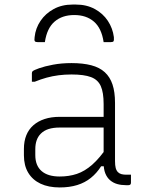

<svg xmlns="http://www.w3.org/2000/svg" viewBox="-20 -813 640 843"><path d="M485 -361Q485 -330 485 -298Q485 -266 485 -233.5Q485 -201 485 -169Q485 -137 485 -106Q485 -87 488 -75.5Q491 -64 498 -57Q504 -51 513 -48.5Q522 -46 534 -46Q536 -46 538.5 -46Q541 -46 543 -46H555Q555 -37 555 -28.5Q555 -20 555 -11Q555 -5 552 -2.5Q549 0 544 0Q539 0 537 0Q535 0 532 0Q512 0 494.5 -5Q477 -10 463.5 -21.5Q450 -33 442.5 -51.5Q435 -70 435 -97Q435 -135 435 -178Q435 -221 435 -259Q435 -275 435 -291.5Q435 -308 435 -324Q435 -340 435 -356Q435 -407 422.5 -435Q410 -463 379.5 -474.5Q349 -486 294 -486Q264 -486 237 -482.5Q210 -479 184.5 -472Q159 -465 132 -454H120Q120 -464 120 -473Q120 -482 120 -492Q120 -495 121 -497Q122 -499 123 -500Q128 -505 152 -513.5Q176 -522 213 -529Q250 -536 294 -536Q344 -536 380.5 -526.5Q417 -517 440 -496Q463 -475 474 -442Q485 -409 485 -361ZM135 -132Q135 -86 162.5 -62Q190 -38 242 -38Q283 -38 317.5 -49.5Q352 -61 385 -90Q418 -119 454 -172V-83H424Q405 -53 379 -32Q353 -11 319 -0.5Q285 10 242 10Q193 10 158 -6.5Q123 -23 104 -54.5Q85 -86 85 -131V-159Q85 -193 95.5 -219Q106 -245 126.5 -263Q147 -281 176 -290.5Q205 -300 242 -300Q276 -300 308 -300Q340 -300 373.5 -300Q407 -300 445 -300Q453 -300 456.5 -294Q460 -288 461 -277.5Q462 -267 462 -253Q420 -253 386.5 -253Q353 -253 319.5 -253Q286 -253 242 -253Q214 -253 193.5 -246.5Q173 -240 159 -226Q147 -214 141 -197Q135 -180 135 -158ZM306 -747Q253 -747 219.5 -718Q186 -689 177 -628Q169 -628 161.5 -628Q154 -628 146 -628Q136 -628 133 -632Q130 -636 132 -650Q136 -689 158 -721.5Q180 -754 216 -773.5Q252 -793 299 -793H313Q360 -793 396 -773.5Q432 -754 453.5 -721.5Q475 -689 480 -650Q481 -636 478.5 -632Q476 -628 466 -628Q458 -628 450.5 -628Q443 -628 435 -628Q426 -689 392.5 -718Q359 -747 306 -747Z"/></svg>

Font: Recursive Monospace Light
Style: Regular
Weight: 300
Version: Version 1.047